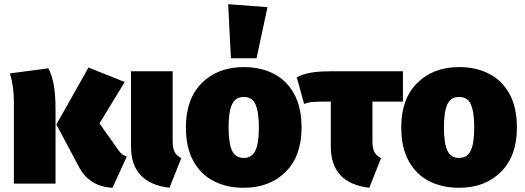

<svg xmlns="http://www.w3.org/2000/svg" viewBox="-20 -873 2495 913"><path d="M515 20Q402 14 353 -84L248 -281L401 -552L573 -483L453 -286L544 -158Q559 -135 583 -129ZM244 0H46V-397Q46 -429 40.5 -464.5Q35 -500 27 -524L210 -548Q227 -516 235.5 -470Q244 -424 244 -349Z M786 20Q603 -2 603 -176V-534H801V-202Q801 -169 810 -151Q819 -133 842 -121Z M1139 20Q1058 20 996 -12Q934 -44 899 -108Q864 -172 864 -268Q864 -403 940 -478.5Q1016 -554 1139 -554Q1220 -554 1282 -522Q1344 -490 1379 -426Q1414 -362 1414 -266Q1414 -131 1338 -55.5Q1262 20 1139 20ZM1139 -122Q1178 -122 1194.5 -157Q1211 -192 1211 -266Q1211 -341 1195 -376.5Q1179 -412 1139 -412Q1100 -412 1083.5 -377Q1067 -342 1067 -268Q1067 -193 1083 -157.5Q1099 -122 1139 -122ZM1200 -596H1078L1065 -853L1252 -839Z M1736 20Q1553 -2 1553 -176V-390Q1481 -390 1463 -388Q1445 -386 1426 -379L1391 -506Q1422 -521 1459 -527.5Q1496 -534 1553 -534H1896V-390H1751V-202Q1751 -169 1760 -151Q1769 -133 1792 -121Z M2163 20Q2082 20 2020 -12Q1958 -44 1923 -108Q1888 -172 1888 -268Q1888 -403 1964 -478.5Q2040 -554 2163 -554Q2244 -554 2306 -522Q2368 -490 2403 -426Q2438 -362 2438 -266Q2438 -131 2362 -55.5Q2286 20 2163 20ZM2163 -122Q2202 -122 2218.5 -157Q2235 -192 2235 -266Q2235 -341 2219 -376.5Q2203 -412 2163 -412Q2124 -412 2107.5 -377Q2091 -342 2091 -268Q2091 -193 2107 -157.5Q2123 -122 2163 -122Z"/></svg>

Font: Trujillo Black
Style: Regular
Weight: 900
Designer: Fira Sans original fonts by bBox Type GmbH, Carrois Corporate GbR, & Edenspiekermann AG / Changes by Cristiano Sobral
Foundry: Fira Sans original fonts by bBox Type GmbH, Carrois Corporate GbR, & Edenspiekermann AG / Changes by Cristiano Sobral
Version: Version 4.301;July 28, 2020;FontCreator 13.0.0.2655 64-bit